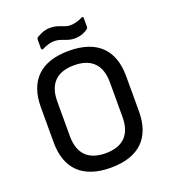

<svg xmlns="http://www.w3.org/2000/svg" viewBox="-149 -929 930 1049"><g transform="rotate(-20 316.0 -404.0)"><path d="M371 -719C410 -719 435 -734 449 -744C453 -747 455 -752 455 -757V-807C455 -814 450 -818 443 -813C427 -805 400 -795 373 -795C335 -795 316 -820 263 -820C224 -820 200 -803 184 -795C180 -792 178 -786 178 -781V-731C178 -724 183 -721 191 -725C206 -733 233 -744 260 -744C301 -744 326 -719 371 -719ZM316 12C482 12 564 -74 564 -225V-430C564 -581 482 -667 316 -667C150 -667 68 -581 68 -430V-225C68 -74 150 12 316 12ZM316 -72C216 -72 163 -124 163 -227V-428C163 -531 216 -583 316 -583C416 -583 469 -531 469 -428V-227C469 -124 416 -72 316 -72Z"/></g></svg>

Font: Sofia Sans Cond SemiBold
Style: Regular
Weight: 600
Width: 3
Designer: Botio Nikoltchev, Ani Petrova
Foundry: lettersoup
Version: Version 4.100